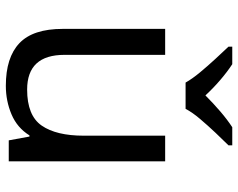

<svg xmlns="http://www.w3.org/2000/svg" viewBox="-99 -707 816 658"><g transform="rotate(90 309.0 -378.0)"><path d="M533 -536V0H461L448 -71H444Q418 -29 372 -9.5Q326 10 274 10Q177 10 128 -36.5Q79 -83 79 -185V-536H168V-191Q168 -63 287 -63Q376 -63 410.5 -113Q445 -163 445 -257V-536ZM263 -606Q250 -629 228 -655.5Q206 -682 182 -708Q158 -734 140 -753V-766H200Q226 -749 254 -725Q282 -701 307 -674Q334 -701 362 -725Q390 -749 416 -766H478V-753Q459 -734 434.5 -708Q410 -682 387.5 -655.5Q365 -629 353 -606Z"/></g></svg>

Font: Noto IKEA Arabic
Style: Regular
Weight: 400
Designer: Monotype Design Team
Foundry: Monotype Imaging Inc.
Version: Version 1.200